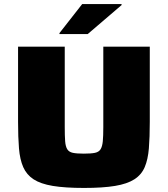

<svg xmlns="http://www.w3.org/2000/svg" viewBox="-20 -918 827 946"><path d="M394 8Q300 8 240 -2Q180 -12 145.5 -34.5Q111 -57 94.5 -94.5Q78 -132 73.5 -187Q69 -242 69 -317V-688H299V-292Q299 -248 301 -222Q303 -196 311.5 -182.5Q320 -169 339 -165Q358 -161 393 -161Q429 -161 448 -165Q467 -169 475.5 -182.5Q484 -196 486.5 -222Q489 -248 489 -292V-688H718V-317Q718 -242 713.5 -187Q709 -132 693 -94.5Q677 -57 642 -34.5Q607 -12 547 -2Q487 8 394 8ZM273 -750V-755L385 -898H579V-893L412 -750Z"/></svg>

Font: Saira Expanded ExtraBold
Style: Regular
Weight: 800
Width: 7
Designer: Hector Gatti with collaboration of the Omnibus-Type team
Foundry: Omnibus-Type
Version: Version 1.101